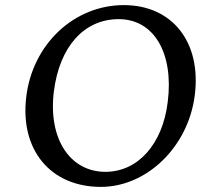

<svg xmlns="http://www.w3.org/2000/svg" viewBox="-20 -721 819 752"><path d="M375 11C555 11 718 -146 743 -349C769 -557 654 -701 465 -701C270 -701 108 -548 83 -343C57 -134 178 11 375 11ZM191 -363C213 -538 309 -646 445 -646C583 -646 661 -513 637 -322C617 -156 520 -48 393 -48C253 -48 168 -179 191 -363Z"/></svg>

Font: TPK Tissa Web
Style: Italic
Weight: 400
Italic angle: -7°
Designer: Jacques Le Bailly, Suppakit Chalermlarp | Katatrad Co.,Ltd.
Foundry: Jacques Le Bailly, Cadson Demak Co.,Ltd.
Version: Version 5.000;Glyphs 3.1.2 (3151)